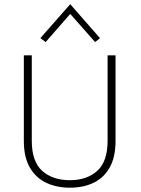

<svg xmlns="http://www.w3.org/2000/svg" viewBox="-20 -864 655 894"><path d="M91 -606.5H128V-208.5Q128 -112 176.5 -68.5Q225 -25 305.5 -25Q384.5 -25 432.8 -68.5Q481 -112 481 -208.5V-606.5H518V-208.5Q518 -132.5 490.8 -84.2Q463.5 -36 415.8 -13Q368 10 305.5 10Q243.5 10 195 -13Q146.5 -36 118.8 -84.2Q91 -132.5 91 -208.5ZM192.5 -668 168 -686.5 307 -844.5 445.5 -686.5 423 -668 301 -806H313Z"/></svg>

Font: Karla ExtraLight
Style: Regular
Weight: 250
Designer: Jonathan Pinhorn
Version: Version 2.004;gftools[0.9.33]